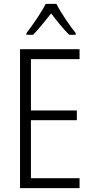

<svg xmlns="http://www.w3.org/2000/svg" viewBox="-20 -1060 480 987"><path d="M270 -1040H215C193 -996 147 -930 116 -890V-881H150C178 -909 213 -954 243 -991C272 -953 305 -911 336 -881H369V-890C342 -923 293 -994 270 -1040ZM389 -93V-144H139V-442H375V-492H139V-756H389V-807H83V-93Z"/></svg>

Font: Noto Sans Telugu UI Condensed Light
Style: Regular
Weight: 300
Width: 3
Designer: Jelle Bosma - Monotype Design Team
Foundry: Monotype Imaging Inc.
Version: Version 2.005